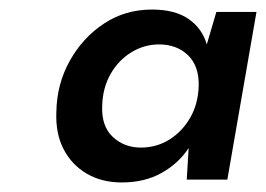

<svg xmlns="http://www.w3.org/2000/svg" viewBox="-20 -731 557 402"><path d="M235 -349Q193 -349 161.5 -367.5Q130 -386 113 -419Q96 -452 98 -497Q99 -555 126 -603.5Q153 -652 197.5 -681.5Q242 -711 298 -711Q346 -711 374.5 -691.5Q403 -672 413 -638L433 -706H517L456 -355H371L375 -421Q354 -389 318.5 -369Q283 -349 235 -349ZM275 -422Q308 -422 335 -439Q362 -456 378.5 -485Q395 -514 396 -551Q397 -593 373.5 -615.5Q350 -638 313 -638Q282 -638 255 -621.5Q228 -605 211.5 -576Q195 -547 194 -510Q192 -467 216 -444.5Q240 -422 275 -422Z"/></svg>

Font: DM Sans 18pt SemiBold
Style: Italic
Weight: 600
Italic angle: -10°
Designer: Colophon Foundry, Jonny Pinhorn
Foundry: Colophon Foundry
Version: Version 4.004;gftools[0.9.30]